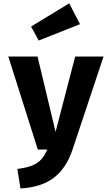

<svg xmlns="http://www.w3.org/2000/svg" viewBox="-20 -876 655 1125"><path d="M586.7 -544.6 405.1 0Q369.2 108.2 296.7 164.6Q224.1 221 100 228.2L81.5 113.8Q135.4 107.2 168.5 93.8Q201.5 80.5 221.8 57.7Q242.1 34.9 256.9 0H201.5L28.7 -544.6H200L305.6 -103.6L420.5 -544.6ZM385.6 -856.4 448.7 -734.4 206.7 -638.5 162.1 -720.5Z"/></svg>

Font: Fira Code
Style: Bold
Weight: 700
Monospace: yes
Designer: Carrois Corporate, Edenspiekermann AG, Nikita Prokopov
Foundry: Carrois Corporate, Edenspiekermann AG, Nikita Prokopov
Version: Version 6.000; ttfautohint (v1.8.2) -l 8 -r 50 -G 200 -x 14 